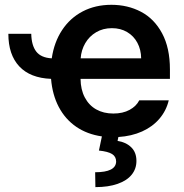

<svg xmlns="http://www.w3.org/2000/svg" viewBox="-20 -557 761 795"><path d="M194.3 -315.4Q204.1 -382.3 237.1 -432.4Q270 -482.4 322.5 -509.8Q375 -537.1 441.4 -537.1Q508.8 -537.1 563.7 -508.3Q618.7 -479.5 651.1 -419.2Q683.6 -358.9 683.6 -269.5V-230.5H313.5Q314 -186 331.1 -153.6Q348.1 -121.1 378.4 -104Q408.7 -86.9 449.2 -86.9Q488.8 -86.9 516.6 -102.1Q544.4 -117.2 556.6 -141.6H678.7Q668.5 -98.6 640.1 -65.4Q611.8 -32.2 568.4 -12.7Q524.9 6.8 470.2 10.3L466.8 26.4Q501.5 31.7 523.2 52.7Q544.9 73.7 544.9 109.4Q544.9 142.1 525.1 166.5Q505.4 190.9 467 204.3Q428.7 217.8 375 217.8L374 156.2Q459.5 156.2 460.9 112.3Q460.9 91.3 444.1 80.8Q427.2 70.3 389.6 66.4L401.9 7.8Q340.8 -1 295.4 -32.2Q250 -63.5 223.4 -114Q196.8 -164.6 191.4 -230.5Q105 -233.9 59.8 -282.2Q14.6 -330.6 14.6 -417H109.4Q110.4 -369.1 130.1 -343.5Q149.9 -317.9 194.3 -315.4ZM564.5 -315.4Q564 -351.6 548.8 -379.9Q533.7 -408.2 506.3 -424.3Q479 -440.4 443.4 -440.4Q406.7 -440.4 378.2 -423.6Q349.6 -406.7 333 -378.2Q316.4 -349.6 314 -315.4Z"/></svg>

Font: Pretendard SemiBold
Style: Regular
Weight: 600
Designer: Base glyphs from Inter by Rasmus Andersson; Hangeul glyphs from Noto Sans CJK(Source Han Sans) by Jang Soo-young and Kan
Foundry: Kil Hyung-jin
Version: Version 1.309